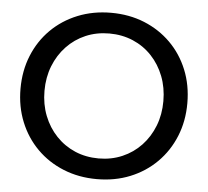

<svg xmlns="http://www.w3.org/2000/svg" viewBox="-53 -804 949 876"><g transform="rotate(5 421.0 -366.0)"><path d="M421.4 14.6Q338.9 14.6 268.8 -13.7Q198.7 -42 147.2 -93.5Q95.7 -145 67.4 -214.6Q39.1 -284.2 39.1 -366.2Q39.1 -448.7 67.4 -518.3Q95.7 -587.9 147.2 -639.2Q198.7 -690.4 268.8 -718.8Q338.9 -747.1 421.4 -747.1Q504.4 -747.1 574 -718.8Q643.6 -690.4 695.1 -639.2Q746.6 -587.9 774.9 -518.3Q803.2 -448.7 803.2 -366.2Q803.2 -284.2 774.9 -214.6Q746.6 -145 695.1 -93.5Q643.6 -42 574 -13.7Q504.4 14.6 421.4 14.6ZM421.4 -80.1Q480 -80.1 529.8 -101.6Q579.6 -123 616.2 -161.9Q652.8 -200.7 673.1 -252.7Q693.4 -304.7 693.4 -366.2Q693.4 -427.7 673.1 -480Q652.8 -532.2 616.2 -571Q579.6 -609.9 529.8 -631.1Q480 -652.3 421.4 -652.3Q362.8 -652.3 313.2 -631.1Q263.7 -609.9 226.8 -571Q189.9 -532.2 169.4 -480Q148.9 -427.7 148.9 -366.2Q148.9 -304.7 169.4 -252.4Q189.9 -200.2 226.8 -161.4Q263.7 -122.6 313.2 -101.3Q362.8 -80.1 421.4 -80.1Z"/></g></svg>

Font: Kumbh Sans Medium
Style: Regular
Weight: 500
Version: Version 1.005